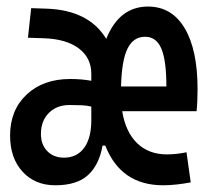

<svg xmlns="http://www.w3.org/2000/svg" viewBox="-20 -547 626 577"><path d="M146 9.8Q85 9.8 47.6 -31.2Q10.3 -72.3 10.3 -139.6Q10.3 -216.3 60.1 -262.9Q109.9 -309.6 190.9 -309.6Q225.6 -309.6 254.4 -304.2V-325.2Q254.4 -373.5 216.3 -401.9Q178.2 -430.2 109.9 -432.1L64 -433.6L73.7 -522.5L119.6 -521Q247.1 -516.6 299.3 -430.2Q338.4 -527.3 424.8 -527.3Q496.1 -527.3 534.9 -462.4Q573.7 -397.5 573.7 -279.3Q573.7 -262.7 573 -245.1Q572.3 -227.5 570.8 -212.9H347.2Q357.4 -150.4 392.1 -116.7Q426.8 -83 481.9 -83Q509.8 -83 540.5 -89.4L553.2 1Q533.7 4.9 512 7.3Q490.2 9.8 470.2 9.8Q343.3 9.8 296.4 -109.4H288.1Q278.3 -52.2 244.9 -21.2Q211.4 9.8 146 9.8ZM254.4 -185.5V-226.6Q241.7 -230 225.1 -230.7Q208.5 -231.4 189 -231.4Q150.4 -231.4 126.7 -207.5Q103 -183.6 103 -144.5Q103 -112.3 122.1 -92.8Q141.1 -73.2 172.4 -73.2Q211.4 -73.2 232.9 -102.8Q254.4 -132.3 254.4 -185.5ZM343.8 -287.1H480Q480 -365.7 464.8 -401.1Q449.7 -436.5 416 -436.5Q380.9 -436.5 363.3 -401.1Q345.7 -365.7 343.8 -287.1Z"/></svg>

Font: Cascadia Code NF
Style: Regular
Weight: 400
Monospace: yes
Designer: Aaron Bell
Foundry: Saja Typeworks
Version: Version 2404.023; ttfautohint (v1.8.4)